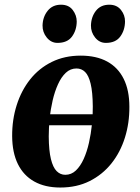

<svg xmlns="http://www.w3.org/2000/svg" viewBox="-20 -804 612 837"><path d="M406.5 -258H170L177 -306H412ZM331.5 -561.5Q400 -561.5 447.2 -535.8Q494.5 -510 519.2 -460.2Q544 -410.5 544 -338.5Q544.5 -267.5 524.5 -203.8Q504.5 -140 465.5 -91.2Q426.5 -42.5 370.5 -14.5Q314.5 13.5 243 13.5Q176 13.5 129.2 -12.8Q82.5 -39 58 -88.8Q33.5 -138.5 33 -210Q32.5 -282 52.8 -345.8Q73 -409.5 111.5 -458Q150 -506.5 205.8 -534Q261.5 -561.5 331.5 -561.5ZM313.5 -505.5Q287 -505.5 267 -486.8Q247 -468 232.8 -436.5Q218.5 -405 209.5 -366.2Q200.5 -327.5 196.5 -286.8Q192.5 -246 192.5 -209Q193 -147 202 -110.5Q211 -74 227 -58Q243 -42 264.5 -42Q291 -42 310.8 -60.8Q330.5 -79.5 344.8 -111Q359 -142.5 367.8 -181.5Q376.5 -220.5 380.8 -261.5Q385 -302.5 384.5 -340Q384 -402.5 375.2 -438.8Q366.5 -475 351 -490.2Q335.5 -505.5 313.5 -505.5ZM230.5 -617Q203 -617 184 -640.2Q165 -663.5 165.5 -693Q166.5 -730.5 187.8 -757Q209 -783.5 246 -783.5Q279.5 -783.5 297 -760.5Q314.5 -737.5 314.5 -710Q314 -672 293.8 -644.5Q273.5 -617 230.5 -617ZM441.5 -617Q413.5 -617 394.8 -640.2Q376 -663.5 376.5 -693Q377.5 -730.5 398.2 -757Q419 -783.5 456.5 -783.5Q489.5 -783.5 507.5 -760.5Q525.5 -737.5 525 -710Q524.5 -672 504.2 -644.5Q484 -617 441.5 -617Z"/></svg>

Font: Merriweather 36pt ExtraBold
Style: Italic
Weight: 800
Italic angle: -7.8°
Version: Version 2.101